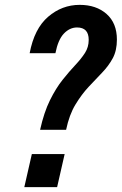

<svg xmlns="http://www.w3.org/2000/svg" viewBox="-20 -770 501 790"><path d="M145 -236Q161 -308 185.5 -357.5Q210 -407 237.5 -441.5Q265 -476 289.5 -502Q314 -528 329.5 -552Q345 -576 345 -606Q345 -657 297 -657Q267 -657 243 -632Q219 -607 208 -551H102Q121 -652 178 -701Q235 -750 308 -750Q376 -750 418.5 -712.5Q461 -675 461 -607Q461 -562 444 -530.5Q427 -499 400.5 -471.5Q374 -444 345 -413Q316 -382 290.5 -340Q265 -298 252 -236ZM80 0 111 -136H246L215 0Z"/></svg>

Font: Instrument Sans Condensed SemiBold Italic
Style: Regular
Weight: 600
Width: 3
Italic angle: -13°
Designer: Rodrigo Fuenzalida
Foundry: fragTYPE
Version: Version 1.000; ttfautohint (v1.8.4.7-5d5b);gftools[0.9.28]